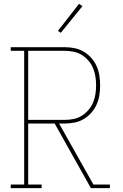

<svg xmlns="http://www.w3.org/2000/svg" viewBox="-20 -981 640 1001"><path d="M36 0V-19H106V-716H36V-735H317Q343 -735 368.5 -730Q394 -725 416 -712Q438 -699 455.5 -679.5Q473 -660 483.5 -636.5Q494 -613 498 -587.5Q502 -562 502 -536Q502 -510 498 -484.5Q494 -459 483.5 -435.5Q473 -412 455.5 -392.5Q438 -373 416 -360Q394 -347 368.5 -342Q343 -337 317 -337H288L467 -19H553V0H454L265 -337H127V-19H197V0ZM127 -356H317Q340 -356 363 -360.5Q386 -365 405.5 -377Q425 -389 440.5 -407Q456 -425 465 -446Q474 -467 477.5 -490Q481 -513 481 -536Q481 -559 477.5 -582Q474 -605 465 -626.5Q456 -648 440.5 -665.5Q425 -683 405.5 -695Q386 -707 363 -711.5Q340 -716 317 -716H127ZM297 -810 282 -820 392 -961 410 -949Z"/></svg>

Font: Iosevka Etoile Thin
Style: Regular
Weight: 100
Designer: Belleve Invis
Foundry: Belleve Invis
Version: Version 22.1.2; ttfautohint (v1.8.4)